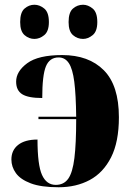

<svg xmlns="http://www.w3.org/2000/svg" viewBox="-20 -781 547 809"><path d="M330 -617Q306 -617 287.5 -633Q269 -649 269 -688Q269 -729 287.5 -745Q306 -761 330 -761Q351 -761 370.5 -745Q390 -729 390 -688Q390 -649 370.5 -633Q351 -617 330 -617ZM125 -617Q102 -617 83.5 -633Q65 -649 65 -688Q65 -729 83.5 -745Q102 -761 125 -761Q147 -761 166.5 -745Q186 -729 186 -688Q186 -649 166.5 -633Q147 -617 125 -617ZM227 8Q153 8 109.5 -8.5Q66 -25 47 -51.5Q28 -78 28 -109Q28 -148 56.5 -170.5Q85 -193 138 -193Q138 -86 157 -44Q176 -2 215 -2Q249 -2 267.5 -28Q286 -54 293.5 -115Q301 -176 301 -279H142V-289H301Q300 -382 293 -436.5Q286 -491 270 -515Q254 -539 227 -539Q189 -539 173.5 -501.5Q158 -464 158 -368Q99 -368 73.5 -384Q48 -400 48 -437Q48 -480 94.5 -514.5Q141 -549 242 -549Q354 -549 417.5 -485Q481 -421 481 -287Q481 -183 448 -118Q415 -53 358 -22.5Q301 8 227 8Z"/></svg>

Font: Noto Serif Display SemiCondensed Black
Style: Regular
Weight: 900
Width: 4
Designer: Monotype Design Team
Foundry: Monotype Imaging Inc.
Version: Version 2.009